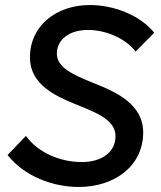

<svg xmlns="http://www.w3.org/2000/svg" viewBox="-20 -731 638 763"><path d="M293 12C435 12 549 -71 549 -205C549 -316 444 -365 349 -402C271 -434 206 -462 206 -518C206 -575 257 -612 330 -612C397 -612 477 -581 519 -526L593 -601C534 -673 430 -711 337 -711C204 -711 99 -629 99 -503C99 -395 199 -349 292 -312C369 -281 439 -252 439 -190C439 -126 384 -87 305 -87C221 -87 132 -123 83 -191L10 -115C76 -31 189 12 293 12Z"/></svg>

Font: Fixel Display Medium
Style: Italic
Weight: 500
Italic angle: -10°
Designer: AlfaBravo + MacPaw
Foundry: Kyrylo Tkachov, Marchela Mozhyna, Serhii Makarenko, Maria Weinstein, Zakhar Kryvoshyya
Version: Version 1.210;Glyphs 3.2 (3217)